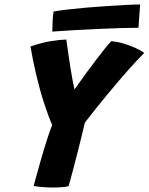

<svg xmlns="http://www.w3.org/2000/svg" viewBox="-20 -838 664 857"><path d="M213 -280Q204.5 -299 195.2 -324.2Q186 -349.5 176.5 -378.5Q167 -407.5 158.2 -439.5Q149.5 -471.5 141.8 -504Q134 -536.5 127.5 -568.8Q121 -601 116 -630.5Q167 -648 207.8 -654.5Q248.5 -661 276 -661.5Q277 -652.5 280 -632.5Q283 -612.5 286.8 -586.2Q290.5 -560 295 -532.2Q299.5 -504.5 304 -479.8Q308.5 -455 312.5 -438.5Q320.5 -449.5 335.5 -471Q350.5 -492.5 370 -518.8Q389.5 -545 409.5 -571.5Q429.5 -598 447.2 -620Q465 -642 476.5 -654Q504 -652 532.2 -643.5Q560.5 -635 585 -623.8Q609.5 -612.5 624 -602Q594 -572.5 551.8 -524.8Q509.5 -477 460 -417.2Q410.5 -357.5 359 -291Q352.5 -263.5 344.5 -230.8Q336.5 -198 329 -168.5Q321.5 -139 316.5 -120.5Q311 -98.5 304.5 -74Q298 -49.5 292.8 -30.8Q287.5 -12 286 -7Q279 -4.5 259.5 -2.8Q240 -1 217 -1Q192.5 -1 168.8 -3Q145 -5 130 -8Q145 -63.5 160.5 -117.5Q176 -171.5 189.8 -214.8Q203.5 -258 213 -280ZM598 -714Q569.5 -714 522.8 -712.8Q476 -711.5 420.8 -709Q365.5 -706.5 311.2 -703.5Q257 -700.5 213.5 -697Q213.5 -720 214.8 -742.5Q216 -765 219 -786.5Q242.5 -791 281.2 -795.5Q320 -800 365.8 -804Q411.5 -808 457.8 -811Q504 -814 542.8 -816Q581.5 -818 605.5 -818Z"/></svg>

Font: Grandstander Thin
Style: Bold Italic
Weight: 700
Italic angle: -15°
Version: Version 1.200